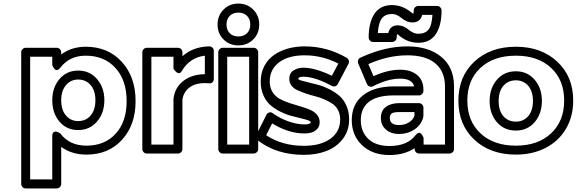

<svg xmlns="http://www.w3.org/2000/svg" viewBox="-20 -830 3211 1069"><path d="M98.1 193.8V-539.1Q98.1 -549.8 106 -556.9Q113.8 -564 123 -564H295.9Q306.6 -564 313.7 -556.2Q320.8 -548.3 320.8 -539.1V-526.9Q378.9 -569.8 457 -569.8Q581.5 -569.8 658.2 -485.6Q734.9 -401.4 734.9 -267.1Q734.9 -134.8 659.7 -52Q584.5 30.8 460.9 30.8Q379.4 30.8 320.8 -12.2V193.8Q320.8 204.6 313 211.9Q305.2 219.2 295.9 219.2H123Q112.3 219.2 105.2 211.2Q98.1 203.1 98.1 193.8ZM147.9 168.9H271V-71.8Q271 -92.3 282.2 -95.9Q293.5 -99.6 304.7 -93.3L315.9 -86.9Q367.2 -19 460.9 -19Q563.5 -19 624.3 -85.9Q685.1 -152.8 685.1 -267.1Q685.1 -383.3 622.8 -451.7Q560.5 -520 457 -520Q367.7 -520 315.9 -453.1Q308.1 -442.9 300.5 -440.4Q293 -438 287.8 -442.1Q282.7 -446.3 278.8 -451.9Q274.9 -457.5 272.9 -462.9L271 -467.8V-514.2H147.9ZM271 -272Q271 -342.3 311 -389.6Q351.1 -437 415 -437Q480 -437 520.5 -389.6Q561 -342.3 561 -272Q561 -201.2 520.5 -153.6Q480 -106 415 -106Q350.6 -106 310.8 -153.1Q271 -200.2 271 -272ZM320.8 -272Q320.8 -217.8 347.4 -186.8Q374 -155.8 415 -155.8Q458 -155.8 484.6 -186.8Q511.2 -217.8 511.2 -272Q511.2 -325.2 484.6 -356.2Q458 -387.2 415 -387.2Q374 -387.2 347.4 -356Q320.8 -324.7 320.8 -272Z M772.5 0V-539.1Q772.5 -549.8 780.3 -556.9Q788.1 -564 797.4 -564H970.7Q981.4 -564 988.5 -556.2Q995.6 -548.3 995.6 -539.1V-517.1Q1056.2 -570.3 1145.5 -571.8Q1155.8 -571.8 1163.1 -564.5Q1170.4 -557.1 1170.4 -546.9V-391.1Q1170.4 -380.9 1163.8 -372.8Q1157.2 -364.7 1143.6 -366.2Q1078.1 -372.1 1040 -346.4Q1002 -320.8 995.6 -274.9V0Q995.6 10.7 987.8 17.8Q980 24.9 970.7 24.9H797.4Q786.6 24.9 779.5 17.1Q772.5 9.3 772.5 0ZM822.8 -24.9H945.8V-276.9V-279.8Q953.1 -342.3 1000.5 -379.2Q1047.9 -416 1120.6 -417V-520Q1036.6 -509.8 992.7 -435.1Q987.3 -425.3 980.2 -423.3Q973.1 -421.4 967.3 -425Q961.4 -428.7 956.5 -433.8Q951.7 -439 948.7 -443.4L945.8 -448.2V-514.2H822.8Z M1191.4 -693.8Q1191.4 -743.2 1224.6 -776.6Q1257.8 -810.1 1307.1 -810.1Q1356.4 -810.1 1389.9 -776.6Q1423.3 -743.2 1423.3 -693.8Q1423.3 -643.6 1389.9 -610.4Q1356.4 -577.1 1307.1 -577.1Q1257.8 -577.1 1224.6 -610.4Q1191.4 -643.6 1191.4 -693.8ZM1195.3 0V-539.1Q1195.3 -549.8 1203.1 -556.9Q1210.9 -564 1220.2 -564H1392.1Q1402.8 -564 1410.2 -556.2Q1417.5 -548.3 1417.5 -539.1V0Q1417.5 10.7 1409.4 17.8Q1401.4 24.9 1392.1 24.9H1220.2Q1209.5 24.9 1202.4 17.1Q1195.3 9.3 1195.3 0ZM1241.2 -693.8Q1241.2 -663.1 1259 -645Q1276.9 -627 1307.1 -627Q1337.4 -627 1355.5 -645Q1373.5 -663.1 1373.5 -693.8Q1373.5 -723.6 1355.5 -741.7Q1337.4 -759.8 1307.1 -759.8Q1277.3 -759.8 1259.3 -741.7Q1241.2 -723.6 1241.2 -693.8ZM1245.1 -24.9H1367.2V-514.2H1245.1Z M1407.7 -80.1 1462.9 -189.9Q1465.3 -195.3 1469.7 -199.2Q1474.1 -203.1 1481.9 -204.6Q1489.7 -206.1 1499 -199.2Q1541.5 -169.4 1588.1 -153.3Q1634.8 -137.2 1675.8 -137.2Q1690.4 -137.2 1698.7 -139.9Q1707 -142.6 1708.5 -144.8Q1710 -147 1710 -148.9Q1710 -155.3 1694.6 -160.6Q1679.2 -166 1654.5 -171.6Q1629.9 -177.2 1600.1 -185.3Q1570.3 -193.4 1540.8 -208.3Q1511.2 -223.1 1486.6 -243.9Q1461.9 -264.6 1446.8 -298.8Q1431.6 -333 1431.6 -376Q1431.6 -423.3 1451.2 -461.2Q1470.7 -499 1504.4 -522.9Q1538.1 -546.9 1581.8 -559.3Q1625.5 -571.8 1675.8 -571.8Q1801.8 -571.8 1910.6 -507.8Q1919.4 -502.9 1922.1 -492.7Q1924.8 -482.4 1919.9 -474.1L1860.8 -361.8Q1856.4 -352.5 1846.2 -349.6Q1835.9 -346.7 1826.7 -352.1Q1732.9 -402.8 1668.9 -402.8Q1641.1 -402.8 1641.1 -391.1Q1641.1 -386.2 1656.7 -381.6Q1672.4 -377 1697.3 -371.3Q1722.2 -365.7 1752.4 -357.4Q1782.7 -349.1 1813 -333.7Q1843.3 -318.4 1868.2 -297.6Q1893.1 -276.9 1908.4 -242.4Q1923.8 -208 1923.8 -165Q1923.8 -102.5 1888.9 -56.9Q1854 -11.2 1797.9 10.5Q1741.7 32.2 1671.9 32.2Q1519.5 32.2 1415 -48.8Q1407.7 -54.7 1405.8 -64.2Q1403.8 -73.7 1407.7 -80.1ZM1461.9 -77.1Q1550.8 -18.1 1671.9 -18.1Q1765.1 -18.1 1819.6 -57.4Q1874 -96.7 1874 -165Q1874 -194.3 1862.1 -217Q1850.1 -239.7 1830.1 -252.9Q1810.1 -266.1 1784.7 -277.1Q1759.3 -288.1 1732.7 -294.7Q1706.1 -301.3 1680.7 -310.1Q1655.3 -318.8 1635.3 -328.1Q1615.2 -337.4 1603 -353.5Q1590.8 -369.6 1590.8 -391.1Q1590.8 -422.9 1614.5 -438Q1638.2 -453.1 1668.9 -453.1Q1733.9 -453.1 1827.6 -408.2L1863.8 -476.1Q1774.4 -522 1675.8 -522Q1586.4 -522 1534.2 -483.2Q1481.9 -444.3 1481.9 -376Q1481.9 -342.3 1497.1 -317.9Q1512.2 -293.5 1536.6 -280Q1561 -266.6 1590.8 -256.6Q1620.6 -246.6 1650.1 -238.3Q1679.7 -230 1704.3 -219.7Q1729 -209.5 1744.4 -191.9Q1759.8 -174.3 1759.8 -148.9Q1759.8 -126.5 1745.8 -111.8Q1731.9 -97.2 1714.1 -92Q1696.3 -86.9 1675.8 -86.9Q1586.9 -86.9 1495.1 -143.1Z M1938.5 -161.1Q1938.5 -249.5 2000.5 -298.8Q2062.5 -348.1 2170.4 -349.1H2285.6Q2275.4 -392.1 2207.5 -392.1Q2139.2 -392.1 2057.6 -350.1Q2049.3 -345.2 2038.8 -348.1Q2028.3 -351.1 2023.4 -361.8L1974.6 -476.1Q1970.7 -485.4 1974.1 -495.4Q1977.5 -505.4 1986.3 -508.8Q2121.6 -571.8 2247.6 -571.8Q2366.7 -571.8 2437 -513.4Q2507.3 -455.1 2507.8 -352.1V0Q2507.8 10.7 2499.8 17.8Q2491.7 24.9 2482.4 24.9H2313.5Q2302.7 24.9 2295.7 17.1Q2288.6 9.3 2288.6 0V-4.9Q2230.5 33.2 2148.4 33.2Q2054.2 33.2 1996.3 -21.2Q1938.5 -75.7 1938.5 -161.1ZM2148.4 -17.1Q2248 -17.1 2293.5 -77.1Q2301.3 -87.4 2308.8 -89.8Q2316.4 -92.3 2321.5 -87.9Q2326.7 -83.5 2330.6 -77.9Q2334.5 -72.3 2336.4 -67.4L2338.4 -62V-24.9H2457.5V-352.1Q2456.5 -433.1 2403.3 -477.5Q2350.1 -522 2247.6 -522Q2141.6 -522 2030.8 -473.1L2059.6 -405.8Q2139.6 -441.9 2207.5 -441.9Q2267.1 -441.9 2302.2 -412.6Q2337.4 -383.3 2337.4 -332V-324.2Q2337.4 -314.9 2330.3 -306.9Q2323.2 -298.8 2312.5 -298.8H2170.4Q2078.1 -298.3 2033.4 -262.5Q1988.8 -226.6 1988.8 -161.1Q1988.8 -95.7 2030.8 -56.4Q2072.8 -17.1 2148.4 -17.1ZM2032.7 -621.1Q2032.7 -705.6 2065.2 -753.7Q2097.7 -801.8 2162.6 -801.8Q2182.6 -801.8 2201.4 -796.9Q2220.2 -792 2233.2 -785.2Q2246.1 -778.3 2256.1 -771.5Q2266.1 -764.6 2271.5 -759.8L2277.3 -754.9H2280.8Q2283.7 -757.8 2283.7 -772Q2283.7 -782.7 2291.5 -789.8Q2299.3 -796.9 2308.6 -796.9H2413.6Q2424.3 -796.9 2431.4 -789.1Q2438.5 -781.2 2438.5 -772Q2438.5 -687.5 2406.2 -639.6Q2374 -591.8 2309.6 -591.8Q2289.1 -591.8 2269.8 -596.7Q2250.5 -601.6 2237.5 -608.4Q2224.6 -615.2 2214.6 -622.3Q2204.6 -629.4 2199.2 -634.3Q2193.8 -639.2 2193.4 -639.2H2191.4Q2188.5 -636.2 2188.5 -621.1Q2188.5 -610.4 2180.7 -603.3Q2172.9 -596.2 2163.6 -596.2H2057.6Q2046.9 -596.2 2039.8 -604Q2032.7 -611.8 2032.7 -621.1ZM2083.5 -646H2141.6Q2147.9 -670.9 2162.6 -680.2Q2175.8 -689 2193.4 -689Q2211.9 -689 2228 -681.6Q2244.1 -674.3 2253.9 -665.5Q2263.7 -656.7 2278.6 -649.4Q2293.5 -642.1 2309.6 -642.1Q2346.7 -642.1 2365.5 -665Q2384.3 -688 2387.7 -747.1H2330.6Q2325.2 -725.1 2310.5 -714.8Q2298.3 -705.1 2277.3 -705.1Q2259.3 -705.1 2243.2 -712.4Q2227.1 -719.7 2217 -728.5Q2207 -737.3 2192.6 -744.6Q2178.2 -752 2162.6 -752Q2125.5 -752 2106.7 -728.5Q2087.9 -705.1 2083.5 -646ZM2100.6 -172.9Q2100.6 -214.4 2128.9 -235.1Q2157.2 -255.9 2203.6 -255.9H2312.5Q2321.8 -255.9 2329.6 -248.8Q2337.4 -241.7 2337.4 -231V-183.1Q2337.4 -182.1 2336.9 -179.9Q2336.4 -177.7 2336.4 -176.8Q2325.2 -134.3 2287.4 -109.1Q2249.5 -84 2201.7 -84Q2157.7 -84 2129.2 -108.2Q2100.6 -132.3 2100.6 -172.9ZM2150.4 -172.9Q2150.4 -133.8 2201.7 -133.8Q2233.9 -133.8 2257.3 -148.9Q2280.8 -164.1 2287.6 -186V-206.1H2203.6Q2171.4 -206.1 2160.9 -198.5Q2150.4 -190.9 2150.4 -172.9Z M2532.2 -270Q2532.2 -404.3 2621.3 -487.1Q2710.4 -569.8 2852.1 -569.8Q2993.2 -569.8 3082.3 -487.1Q3171.4 -404.3 3171.4 -270Q3171.4 -181.2 3130.9 -112.5Q3090.3 -43.9 3017.8 -6.6Q2945.3 30.8 2852.1 30.8Q2710 30.8 2621.1 -52.2Q2532.2 -135.3 2532.2 -270ZM2852.1 -19Q2975.1 -19 3048.1 -87.4Q3121.1 -155.8 3121.1 -270Q3121.1 -384.3 3048.3 -452.1Q2975.6 -520 2852.1 -520Q2728 -520 2655 -452.1Q2582 -384.3 2582 -270Q2582 -155.8 2655.3 -87.4Q2728.5 -19 2852.1 -19ZM2706.1 -268.1Q2706.1 -338.9 2746.6 -386Q2787.1 -433.1 2852.1 -433.1Q2916.5 -433.1 2956.8 -386Q2997.1 -338.9 2997.1 -268.1Q2997.1 -196.8 2956.8 -149.9Q2916.5 -103 2852.1 -103Q2787.1 -103 2746.6 -149.7Q2706.1 -196.3 2706.1 -268.1ZM2756.3 -268.1Q2756.3 -213.4 2782.7 -183.1Q2809.1 -152.8 2852.1 -152.8Q2894.5 -152.8 2920.9 -183.3Q2947.3 -213.9 2947.3 -268.1Q2947.3 -321.8 2920.9 -352.3Q2894.5 -382.8 2852.1 -382.8Q2809.1 -382.8 2782.7 -352.3Q2756.3 -321.8 2756.3 -268.1Z"/></svg>

Font: Trueno Bold Outline
Style: Regular
Weight: 700
Width: 6
Designer: Julieta Ulanovsky
Foundry: Julieta Ulanovsky
Version: Version 3.001b | FøM Fix